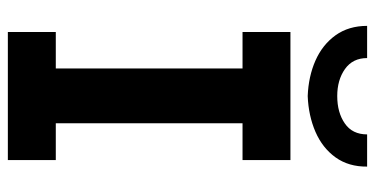

<svg xmlns="http://www.w3.org/2000/svg" viewBox="-253 -702 955 489"><g transform="rotate(90 224.5 -457.5)"><path d="M61.5 -122.1H154.3V-597.7H61.5V-719.7H387.7V-597.7H293.9V-122.1H387.7V0H61.5ZM45.9 -915H127.9Q127.9 -878.4 155.8 -858.6Q183.6 -838.9 224.6 -838.9Q266.6 -838.9 294.4 -858.2Q322.3 -877.4 322.3 -915H404.3Q404.8 -868.2 380.9 -834.7Q356.9 -801.3 315.7 -783.4Q274.4 -765.6 224.6 -763.7Q174.8 -765.6 134.3 -783.4Q93.8 -801.3 69.8 -834.7Q45.9 -868.2 45.9 -915Z"/></g></svg>

Font: Reddit Sans Fudge
Style: Bold
Weight: 700
Designer: Stephen Hutchings
Foundry: Reddit
Version: Version 1.013